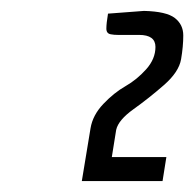

<svg xmlns="http://www.w3.org/2000/svg" viewBox="-20 -755 356 352"><path d="M235 -691H204Q203 -691 196 -691Q189 -691 184 -692Q175 -693 175 -702.5Q175 -712 178 -730L244 -735Q285 -734 300.5 -722Q316 -710 316 -690Q316 -670 312 -646.5Q308 -623 280.5 -599Q253 -575 225 -555Q197 -535 193 -517L185 -467H285L278 -423H130L146 -520Q150 -544 169.5 -564.5Q189 -585 210 -597Q231 -609 248 -628Q265 -647 265 -669Q265 -691 235 -691Z"/></svg>

Font: Economica
Style: Italic
Weight: 400
Designer: Vicente Lamonaca
Foundry: Vicente Lamonaca
Version: Version 1.100